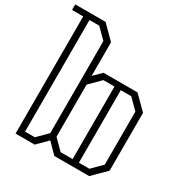

<svg xmlns="http://www.w3.org/2000/svg" viewBox="-197 -1036 1145 1192"><g transform="rotate(30 375.5 -440.0)"><path d="M701 -507V-93L608 0H358L288 -71L217 0H80V-40V-840H0V-880H217L310 -787V-546L364 -600H608ZM265 -770 195 -840H125V-40H195L265 -110ZM380 -40H466V-560H386L310 -484V-110ZM656 -490 586 -560H511V-40H586L656 -110Z"/></g></svg>

Font: Kumar One Outline
Style: Regular
Weight: 400
Designer: Parimal Parmar
Foundry: Indian Type Foundry
Version: Version 1.000;PS 1.000;hotconv 1.0.88;makeotf.lib2.5.647800